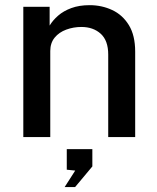

<svg xmlns="http://www.w3.org/2000/svg" viewBox="-20 -544 622 762"><path d="M72.5 0V-517H177V-442.5Q189.5 -463.5 210.8 -482Q232 -500.5 263.2 -512Q294.5 -523.5 335.5 -523.5Q384 -523.5 425.2 -504.2Q466.5 -485 491.5 -444.2Q516.5 -403.5 516.5 -339V0H409.5V-327.5Q409.5 -383 379.8 -410Q350 -437 303 -437Q271.5 -437 243 -426.5Q214.5 -416 197 -394.8Q179.5 -373.5 179.5 -341.5V0ZM236.5 198.5 278.5 133 245 129.5V48H346.5V116.5L278 198.5Z"/></svg>

Font: Public Sans Thin Medium
Style: Regular
Weight: 500
Version: Version 2.001